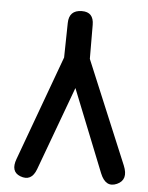

<svg xmlns="http://www.w3.org/2000/svg" viewBox="-50 -708 587 761"><g transform="rotate(5 243.0 -327.0)"><path d="M245.1 -665.5Q194.3 -665 193.4 -613.8L190.9 -476.1L38.1 -59.1Q19 -7.8 58.6 7.8Q104 25.4 123 -25.9L246.1 -359.4L377 -31.7Q399.4 23.9 443.4 4.4Q486.8 -15.1 463.9 -70.3L293 -479.5Q292.5 -546.9 292.5 -614.7Q292.5 -666 245.1 -665.5Z"/></g></svg>

Font: Comic Relief
Style: Regular
Weight: 400
Designer: Jeff Davis
Foundry: Loudifier
Version: Version 1.200; ttfautohint (v1.8.4.7-5d5b)